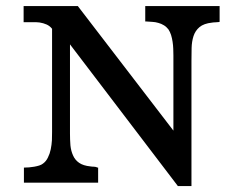

<svg xmlns="http://www.w3.org/2000/svg" viewBox="-20 -608 751 639"><path d="M617.2 11.2H616.2H614.7H573.2H572.3H571.8L571.3 10.7V10.3L212.9 -460.4V-163.6Q212.9 -143.1 214.4 -124Q216.3 -105.5 223.1 -90.8Q229.5 -75.7 243.2 -66.2Q256.8 -56.6 280.8 -54.2Q286.6 -53.2 292.5 -53.2Q298.3 -53.2 304.7 -50.3H305.7H306.6V-48.8V-47.9V-2.4V-1V0H305.7H304.2H62H60.5H59.6V-1V-2.4V-47.9V-48.8V-50.3H60.5H62Q68.8 -50.3 77.1 -51Q85.4 -51.8 94 -53.2Q102.5 -54.7 110.4 -57.1Q118.2 -59.6 123 -63.5Q133.8 -71.3 139.6 -84Q146 -96.7 148.9 -111.3Q151.9 -126 152.8 -141.1Q153.3 -156.2 153.3 -168.9V-512.2Q146 -521.5 135.3 -526.4Q124.5 -531.2 111.8 -533.2Q99.6 -534.7 86.4 -534.2Q72.8 -534.2 61 -534.2H59.6H58.6V-535.2V-539.1V-585.4V-586.9V-587.9H59.6H61H237.8H238.8H239.3L239.7 -586.9L557.1 -173.3V-423.8Q557.1 -433.6 556.6 -445.6Q556.2 -457.5 554.4 -469Q552.7 -480.5 549.3 -491.7Q545.9 -502 540.5 -510.3Q533.7 -519 525.4 -523.9Q516.6 -529.3 507.3 -531.7Q497.6 -534.7 487.3 -535.2Q476.6 -536.1 465.8 -536.6H464.4H463.4V-537.6V-539.1V-585.4V-586.9V-587.9H464.4H465.8H708.5H710H710.9V-586.9V-585.4V-539.1V-536.1V-535.2H710L709 -534.7Q702.6 -533.7 696.8 -533.7Q690.9 -533.7 685.5 -532.7Q658.2 -529.8 644 -517.8Q629.9 -505.9 624 -487.8Q618.2 -469.7 617.7 -448.2Q617.2 -426.3 617.2 -404.3V8.8V9.8Z"/></svg>

Font: RIT Rachana
Style: Bold
Weight: 700
Designer: Hussain KH
Version: 1.5.2